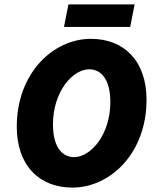

<svg xmlns="http://www.w3.org/2000/svg" viewBox="-20 -838 710 870"><path d="M308 12C480 12 644 -144 644 -386C644 -562 542 -662 392 -662C220 -662 56 -506 56 -264C56 -88 158 12 308 12ZM316 -126C256 -126 220 -180 220 -274C220 -424 310 -524 384 -524C444 -524 480 -470 480 -376C480 -226 390 -126 316 -126ZM270 -716H570L590 -818H290Z"/></svg>

Font: Source Sans Pro Black
Style: Italic
Weight: 900
Italic angle: -11°
Designer: Paul D. Hunt
Foundry: Adobe Systems Incorporated
Version: Version 3.006;hotconv 1.0.111;makeotfexe 2.5.65597